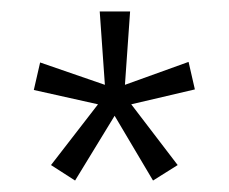

<svg xmlns="http://www.w3.org/2000/svg" viewBox="-20 -781 399 335"><path d="M207 -761H154L163 -633L50 -672L39 -624L151 -599L69 -493L111 -466L180 -579L247 -466L290 -493L209 -599L320 -625L309 -673L198 -633Z"/></svg>

Font: Noto Sans Display Condensed Light
Style: Regular
Weight: 300
Width: 3
Designer: Monotype Design Team
Foundry: Monotype Imaging Inc.
Version: Version 1.900